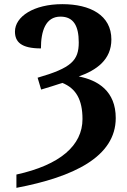

<svg xmlns="http://www.w3.org/2000/svg" viewBox="-20 -744 613 924"><path d="M59 96V160C333 108 537 11 537 -176C537 -305 452 -358 359 -376C444 -406 516 -456 516 -554C516 -671 414 -724 280 -724C142 -724 52 -664 52 -592C52 -543 81 -511 177 -511C177 -594 199 -664 271 -664C334 -664 359 -619 359 -540C359 -453 324 -417 161 -370L178 -313C210 -323 249 -334 280 -345C345 -319 377 -265 377 -171C377 -44 269 50 59 96Z"/></svg>

Font: Noto Serif SemiCondensed
Style: Bold
Weight: 700
Width: 4
Designer: Monotype Design Team
Foundry: Monotype Imaging Inc.
Version: Version 2.015